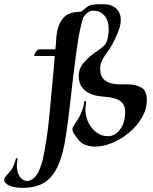

<svg xmlns="http://www.w3.org/2000/svg" viewBox="-113 -688 733 922"><path d="M-3 214Q-46 214 -69.5 202.5Q-93 191 -93 176Q-93 168 -87 161Q-75 147 -63 133Q-51 119 -41 90Q-39 83 -37.5 76Q-36 69 -30 72Q-29 73 -29 76Q-29 80 -30 87.5Q-31 95 -32 100Q-33 140 -18 160.5Q-3 181 17 181Q33 181 50 166.5Q67 152 78 123Q91 91 98 51Q105 11 111 -24Q115 -49 119.5 -88.5Q124 -128 128 -174Q132 -220 136.5 -266.5Q141 -313 144.5 -353Q148 -393 150 -419H53Q49 -419 52.5 -427Q56 -435 62.5 -443Q69 -451 73 -451H153Q155 -468 156 -484Q157 -500 158 -514Q162 -561 185.5 -595Q209 -629 264 -631Q266 -631 270 -631.5Q274 -632 278 -633Q286 -639 293.5 -645Q301 -651 303 -653Q317 -664 335 -666Q353 -668 381 -668Q422 -668 444.5 -647.5Q467 -627 467 -592Q467 -571 458 -545Q454 -535 449 -523Q444 -511 438 -498Q426 -472 411 -450Q396 -428 386 -414Q379 -403 373.5 -389.5Q368 -376 368 -359Q368 -327 382 -311Q396 -295 417 -289Q438 -283 460.5 -283Q483 -283 499 -283Q537 -283 564.5 -268.5Q592 -254 592 -209Q592 -164 568.5 -123.5Q545 -83 507.5 -51.5Q470 -20 426.5 -2Q383 16 344 16Q319 16 297.5 8Q276 0 262 -19Q256 -27 245.5 -41Q235 -55 235 -68Q235 -76 239 -81Q251 -101 263.5 -119.5Q276 -138 288 -178Q290 -186 291 -196Q292 -206 299 -202Q302 -201 299.5 -187.5Q297 -174 297 -164Q297 -129 311.5 -99.5Q326 -70 350.5 -52Q375 -34 405 -34Q439 -34 463.5 -66Q488 -98 488 -150Q488 -177 476 -191.5Q464 -206 446 -212.5Q428 -219 408.5 -221.5Q389 -224 373 -225Q323 -230 294 -254.5Q265 -279 265 -324Q265 -359 290.5 -388.5Q316 -418 354 -443Q374 -456 388 -470Q402 -484 407 -521Q408 -528 408.5 -534.5Q409 -541 409 -547Q409 -591 386.5 -615.5Q364 -640 327 -636Q307 -633 287 -605Q280 -584 270.5 -541Q261 -498 250 -410Q235 -295 225.5 -208Q216 -121 205 -46Q191 53 164.5 110Q138 167 97 190.5Q56 214 -3 214Z"/></svg>

Font: Tapestry
Style: Regular
Weight: 400
Designer: Robert E. Leuschke
Foundry: Robert E. Leuschke
Version: Version 1.010; ttfautohint (v1.8.4.7-5d5b)